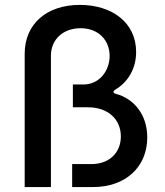

<svg xmlns="http://www.w3.org/2000/svg" viewBox="-20 -757 667 777"><path d="M79.9 0H186.1V-532C186.1 -598 236.2 -642.8 306.1 -642.8C378.9 -642.8 423.7 -593.8 423.7 -530.5C423.3 -470.5 382.5 -415.1 317.5 -415.1H274.9V-322.8H335.9C417.6 -322.8 468.8 -274.1 469.1 -205.3C469.1 -139.2 422.6 -93 349.8 -93H272V0H356.9C487.9 0 575.6 -81 576 -200.3C576 -292.3 523.4 -356.9 449.6 -377.1C436.4 -380.3 436.1 -387.4 447.1 -394.5C498.2 -425.1 530.9 -479.4 530.9 -546.5C530.9 -667.3 431.1 -737.2 303.3 -737.2C170.5 -737.2 79.9 -661.9 79.9 -539.1Z"/></svg>

Font: RA Harald Medium
Style: Regular
Weight: 500
Designer: Rasmus Andersson
Foundry: rsms
Version: Version 3.000;hotconv 1.0.109;makeotfexe 2.5.65596